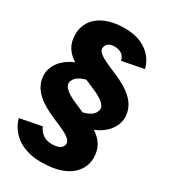

<svg xmlns="http://www.w3.org/2000/svg" viewBox="-261 -961 1194 1356"><g transform="rotate(30 336.0 -282.5)"><path d="M303.5 275C545.5 275 610.5 152 610.5 66C610.5 -15 577.5 -65 512.5 -109C603.8 -146 655.5 -214 660 -289C660 -403 576.3 -470 443.2 -527C347.5 -567 276 -597 276 -637C276 -668 299.2 -692 345.3 -692C429 -692 434.5 -627 434.5 -627L610.5 -661C610.5 -661 579.7 -840 345.3 -840C147.3 -840 61.5 -739 61.5 -631C61.5 -549 93.5 -499 159.5 -456C68.2 -419 16.5 -351 12 -276C12 -162 95.7 -95 228.8 -38C324.5 2 393.8 31 393.8 72C393.8 101 370.7 127 303.5 127C213.3 127 188 50 188 50L12 84C12 84 47.2 275 303.5 275ZM315.7 -378C321.2 -375 327.8 -373 334.3 -370C400.3 -342 476.2 -309 479.5 -260C476.2 -211 429 -187 381.7 -176L356.3 -187C350.8 -190 344.2 -192 337.7 -195C271.7 -223 195.8 -256 192.5 -305C195.8 -353 243 -377 289.2 -389Z"/></g></svg>

Font: Hussar
Style: BdWide
Weight: 700
Foundry: Cannot Into Space Fonts
Version: Version 2.00